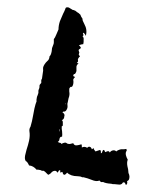

<svg xmlns="http://www.w3.org/2000/svg" viewBox="-20 -524 431 535"><path d="M50 -91 52 -99 54 -107 58 -120 61 -132Q64 -146 62 -158Q61 -165 65 -171L69 -186L72 -201L76 -222Q79 -235 82 -242Q81 -245 83 -254L85 -259L87 -265V-271Q87 -273 89 -277L90 -281V-285Q90 -288 95 -293V-301L96 -303L97 -305L99 -319Q101 -329 100 -332Q99 -339 108 -350L115 -357Q118 -362 118 -367Q122 -370 124 -381L125 -390Q127 -396 128 -398Q130 -402 130 -406V-415Q133 -418 137 -428L143 -442Q143 -453 147 -465L156 -486L159 -492Q160 -495 162 -499Q162 -501 164 -503Q170 -505 175 -501L180 -498Q182 -496 185 -496Q186 -496 190 -494L195 -490Q198 -489 204 -483L206 -478L209 -473Q210 -473 210 -471Q209 -468 215 -457Q224 -441 219 -424Q218 -428 213 -433Q211 -431 211 -430L212 -428Q214 -426 210 -423Q214 -419 213 -413V-407L212 -401L206 -400L200 -398Q204 -394 205 -392Q206 -390 204 -389L203 -388L201 -387Q199 -385 199 -384Q201 -378 201 -377L200 -375V-374Q198 -372 203 -367Q200 -365 198 -361Q197 -360 197 -357Q199 -352 194 -349L196 -348L199 -347Q192 -343 193 -334V-326Q192 -322 189 -318Q184 -318 184 -312Q189 -310 189 -309L186 -306L184 -302Q186 -292 182 -284L180 -282H177Q175 -281 173 -277V-269Q175 -260 171 -250L169 -240Q167 -234 168 -231Q169 -224 166 -219Q163 -212 156 -213L154 -211Q162 -206 159 -199Q159 -192 152 -189Q155 -188 155 -183V-174Q153 -172 152 -172V-165L153 -158Q154 -148 153 -143Q148 -144 146 -138L145 -133Q144 -130 141 -129Q143 -127 144 -127L147 -126Q150 -126 151 -123Q162 -129 166 -125L167 -124L171 -123Q174 -122 184 -125Q187 -118 194 -119L200 -120L207 -122L208 -118V-113Q216 -117 223 -112Q226 -116 230 -115Q234 -114 236 -108Q239 -109 240 -112Q241 -108 246 -102L252 -104L255 -105L258 -106Q262 -106 261 -97Q264 -97 265 -101L266 -104L268 -106Q269 -107 271 -105L272 -102L274 -100Q283 -106 286 -99Q289 -104 295 -105Q300 -106 304 -102Q308 -106 317 -108H325L332 -109L333 -106V-104Q329 -99 331 -91L333 -85L336 -79Q333 -72 335 -61L337 -52L338 -42Q343 -32 339 -23L337 -21L334 -19Q336 -13 332 -9Q331 -9 329 -11V-13L328 -15H327L325 -16Q323 -16 322 -15Q319 -8 308 -10L298 -11H294L290 -12Q274 -13 267 -17Q264 -16 261 -17L259 -19L257 -21Q249 -17 235 -23L224 -27Q216 -29 213 -30H209Q204 -33 196 -33Q177 -33 167 -43Q157 -30 154 -45Q152 -44 149 -44Q148 -43 147 -43Q148 -44 148 -49Q145 -51 143 -47L142 -45L140 -43Q139 -45 137 -47Q136 -48 133 -48Q128 -48 124 -44L120 -40L115 -37Q114 -37 112 -39L109 -42L106 -45L102 -48H97L93 -50Q84 -52 82 -51Q73 -62 61 -63Q56 -74 52 -75Q48 -80 50 -91ZM161 -235Q163 -233 164 -234Q162 -236 161 -235ZM146 -164V-158H147V-164Z"/></svg>

Font: Kom-post
Style: Regular
Weight: 400
Designer: @guaschetti
Foundry: guaschetti
Version: Version 1.00 December 6, 2021, initial release